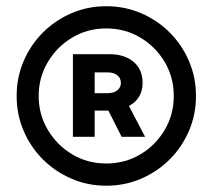

<svg xmlns="http://www.w3.org/2000/svg" viewBox="-20 -757 673 608"><path d="M316.4 -168.9Q257.8 -168.9 206.3 -191.2Q154.8 -213.4 115.7 -252.4Q76.7 -291.5 54.7 -343Q32.7 -394.5 32.7 -453.1Q32.7 -511.7 54.7 -563.2Q76.7 -614.7 115.7 -653.8Q154.8 -692.9 206.3 -715.1Q257.8 -737.3 316.4 -737.3Q375.5 -737.3 427 -715.1Q478.5 -692.9 517.6 -653.8Q556.6 -614.7 578.6 -563.2Q600.6 -511.7 600.6 -453.1Q600.6 -394.5 578.6 -343Q556.6 -291.5 517.6 -252.4Q478.5 -213.4 427 -191.2Q375.5 -168.9 316.4 -168.9ZM316.4 -239.3Q376 -239.3 424.3 -268.1Q472.7 -296.9 501.5 -345.5Q530.3 -394 530.3 -453.1Q530.3 -512.2 501.5 -560.8Q472.7 -609.4 424.1 -638.2Q375.5 -667 316.4 -667Q257.3 -667 209 -638.2Q160.6 -609.4 131.6 -560.8Q102.5 -512.2 102.5 -453.1Q102.5 -394 131.6 -345.5Q160.6 -296.9 209 -268.1Q257.3 -239.3 316.4 -239.3ZM365.2 -323.7 323.2 -406.7Q322.8 -406.7 322.3 -406.7H279.8V-323.7H210.9V-585.4H326.2Q374.5 -585.4 403.1 -561Q431.6 -536.6 431.6 -494.6Q431.6 -444.8 388.2 -421.4L439.5 -323.7ZM279.8 -461.9H320.8Q339.8 -461.9 351.3 -470.9Q362.8 -480 362.8 -494.6Q362.8 -509.8 351.3 -518.8Q339.8 -527.8 320.8 -527.8H279.8Z"/></svg>

Font: Inter Display Medium
Style: Regular
Weight: 500
Designer: Rasmus Andersson
Foundry: rsms
Version: Version 4.001;git-9221beed3